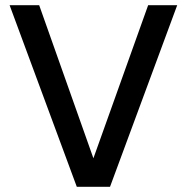

<svg xmlns="http://www.w3.org/2000/svg" viewBox="-20 -720 720 740"><path d="M276 0 17 -700H131L340 -110L551 -700H663L404 0Z"/></svg>

Font: Rethink Sans Medium
Style: Regular
Weight: 500
Designer: The Rethink Sans project authors (Hans Thiessen). DM Sans designed by Colophon Foundry.
Foundry: Rethink Communications LLC
Version: Version 1.001